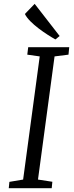

<svg xmlns="http://www.w3.org/2000/svg" viewBox="-20 -997 390 1017"><path d="M26.4 0H253.9L257.3 -34.2L181.2 -45.9L269 -698.2L342.8 -707.5L346.7 -747.1H129.4L124.5 -707.5L190.4 -698.2L102.5 -45.9L29.8 -33.7ZM273.4 -788.1 295.9 -806.2 163.6 -976.6 111.8 -922.9C135.7 -873.5 226.1 -814.9 273.4 -788.1Z"/></svg>

Font: Merriweather
Style: Light Italic
Weight: 300
Italic angle: -7.5°
Designer: Eben Sorkin
Foundry: Eben Sorkin
Version: Version 1.001